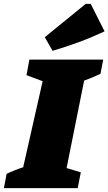

<svg xmlns="http://www.w3.org/2000/svg" viewBox="-63 -966 557 986"><path d="M-43 0 -29 -73Q-9 -83 12.5 -91.5Q34 -100 56 -107L156 -549L73 -580L88 -660H467L453 -587Q414 -568 369 -552L279 -103L352 -81L336 0ZM207 -705 167 -775 377 -946H403L474 -805Q408 -774 341.5 -749.5Q275 -725 207 -705Z"/></svg>

Font: Piazzolla Black
Style: Italic
Weight: 900
Italic angle: -11.3°
Designer: Juan Pablo del Peral
Foundry: Huerta Tipografica
Version: Version 1.330